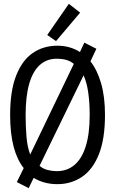

<svg xmlns="http://www.w3.org/2000/svg" viewBox="-20 -949 600 1004"><path d="M130 35 68 3 104 -70Q69 -114 51 -183Q33 -252 33 -348Q33 -474 64.5 -554Q96 -634 151.5 -672Q207 -710 280 -710Q346 -710 398 -677L421 -726L484 -694L453 -628Q488 -584 508.5 -514Q529 -444 529 -348Q529 -222 497 -142Q465 -62 408.5 -24Q352 14 280 14Q210 14 156 -19ZM277 -54Q331 -54 369.5 -86.5Q408 -119 428.5 -184.5Q449 -250 449 -348Q449 -411 441.5 -464.5Q434 -518 417 -555L187 -82Q205 -66 229.5 -60Q254 -54 277 -54ZM138 -141 366 -615Q348 -630 325.5 -636Q303 -642 277 -642Q225 -642 188.5 -609.5Q152 -577 133 -511.5Q114 -446 114 -348Q114 -287 118.5 -233.5Q123 -180 138 -141ZM273 -734 227 -766 340 -929 399 -883Z"/></svg>

Font: Ubuntu Sans Mono
Style: Regular
Weight: 400
Monospace: yes
Designer: Dalton Maag Ltd
Foundry: Dalton Maag Ltd
Version: Version 1.006